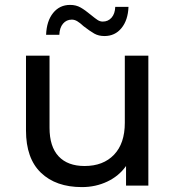

<svg xmlns="http://www.w3.org/2000/svg" viewBox="-20 -757 717 783"><path d="M585 -530V0H494V-80Q465 -39 417.5 -16.5Q370 6 314 6Q208 6 147 -52.5Q86 -111 86 -225V-530H182V-236Q182 -159 219 -119.5Q256 -80 325 -80Q401 -80 445 -126Q489 -172 489 -256V-530ZM321 -650Q306 -664 295 -670.5Q284 -677 273 -677Q251 -677 237 -660.5Q223 -644 222 -615H168Q170 -671 196.5 -704Q223 -737 266 -737Q290 -737 308.5 -726.5Q327 -716 351 -696Q368 -682 378 -675.5Q388 -669 399 -669Q421 -669 435 -685Q449 -701 450 -729H504Q502 -675 475.5 -642.5Q449 -610 406 -610Q382 -610 364.5 -620Q347 -630 321 -650Z"/></svg>

Font: Idrija
Style: Regular
Weight: 500
Designer: Julieta Ulanovsky
Foundry: Julieta Ulanovsky
Version: Version 7.200